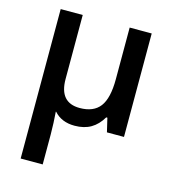

<svg xmlns="http://www.w3.org/2000/svg" viewBox="-115 -634 868 968"><g transform="rotate(15 319.5 -150.0)"><path d="M82 -540V240H197V84Q197 58 195.5 23.5Q194 -11 192 -34H194Q233 10 301 10Q351 10 386 -10.5Q421 -31 445 -72H451L468 0H557V-540H442V-271Q442 -171 408.5 -127Q375 -83 303 -83Q197 -83 197 -206V-540Z"/></g></svg>

Font: OpenSansMMV
Style: Semibold
Weight: 600
Designer: Steve Matteson
Foundry: Ascender Corporation
Version: Version 6.000